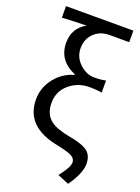

<svg xmlns="http://www.w3.org/2000/svg" viewBox="-182 -874 846 1157"><g transform="rotate(20 240.5 -295.0)"><path d="M337 176Q391 108 391 77Q391 52 366 38Q340 24 266 9Q54 -33 54 -207Q54 -284 104 -346Q151 -404 222 -424V-428Q108 -476 108 -590Q108 -684 189 -728Q110 -727 32 -722V-796H464V-722H337Q280 -722 242 -687Q201 -649 201 -588Q201 -530 246 -489Q288 -450 339 -450Q378 -450 412 -457V-380Q377 -386 334 -386Q260 -386 207 -342Q149 -295 149 -219Q149 -144 199 -108Q236 -80 323 -64Q407 -49 439 -24Q473 2 473 56Q473 117 410 206Z"/></g></svg>

Font: KaiGen Gothic CN Regular
Style: Regular
Weight: 400
Designer: Ryoko NISHIZUKA  (kana & ideographs); Paul D. Hunt (Latin, Greek & Cyrillic); Wenlong ZHANG  (bopomofo); Sandoll Communi
Foundry: Adobe Systems Incorporated
Version: Version 1.002.20150501